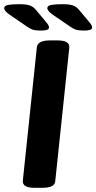

<svg xmlns="http://www.w3.org/2000/svg" viewBox="-50 -895 460 917"><path d="M115 2Q56 2 59 -32L126 -669Q129 -702 189 -702H224Q284 -702 281 -668L214 -31Q213 -14 197.5 -6Q182 2 150 2ZM145 -749Q119 -749 106 -753.5Q93 -758 79 -768L-3 -824Q-30 -843 -30 -856Q-30 -868 -11 -871.5Q8 -875 43 -875Q75 -875 92.5 -869Q110 -863 124 -845L174 -785Q180 -778 182 -772.5Q184 -767 184 -763Q184 -749 145 -749ZM351 -749Q325 -749 312 -753.5Q299 -758 285 -768L203 -824Q176 -843 176 -856Q176 -868 195 -871.5Q214 -875 249 -875Q281 -875 298.5 -869Q316 -863 330 -845L380 -785Q386 -778 388 -772.5Q390 -767 390 -763Q390 -749 351 -749Z"/></svg>

Font: Asap Expanded Expanded Regular
Style: Bold Italic
Weight: 700
Width: 7
Italic angle: -6°
Designer: Pablo Cosgaya
Foundry: Omnibus-Type
Version: Version 3.001; ttfautohint (v1.8.4.7-5d5b)